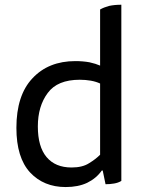

<svg xmlns="http://www.w3.org/2000/svg" viewBox="-20 -755 607 795"><path d="M394.5 -483.4Q377 -491.2 350.6 -497.1Q323.2 -502 292 -502Q180.7 -502 114.3 -430.7Q47.9 -360.4 47.9 -225.6Q47.9 -102.5 104.5 -41Q161.1 19.5 252 19.5Q303.7 19.5 340.8 2Q378.9 -16.6 401.4 -48.8Q402.3 -48.8 405.3 -48.8Q408.2 -35.2 417 7.8Q435.5 7.8 452.1 4.9Q469.7 2 482.4 -5.9Q482.4 -249 482.4 -735.4Q454.1 -735.4 431.6 -730.5Q410.2 -724.6 394.5 -715.8Q394.5 -638.7 394.5 -483.4ZM394.5 -114.3Q376 -95.7 348.6 -79.1Q321.3 -61.5 276.4 -61.5Q209 -61.5 172.9 -104.5Q136.7 -147.5 136.7 -231.4Q136.7 -315.4 177.7 -370.1Q217.8 -424.8 310.5 -424.8Q334 -424.8 356.4 -420.9Q377.9 -417 394.5 -409.2Q394.5 -310.5 394.5 -114.3Z"/></svg>

Font: cl
Style: Regular
Weight: 400
Designer: Mitja Miklavcic
Version: Version 1.0